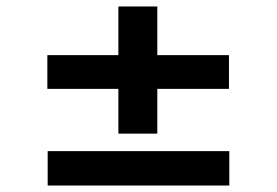

<svg xmlns="http://www.w3.org/2000/svg" viewBox="-20 -569 853 592"><path d="M126 -295V-399H686V-295ZM127 3V-103H687V3ZM345 -157V-549H465V-157Z"/></svg>

Font: Lexend Zetta Medium
Style: Regular
Weight: 500
Designer: Bonnie Shaver-Troup, Thomas Jockin
Foundry: Lexend
Version: Version 1.007